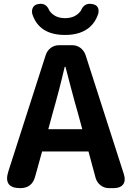

<svg xmlns="http://www.w3.org/2000/svg" viewBox="-20 -974 681 994"><path d="M85 0Q-4 0 23 -86L217 -690Q225 -713 243.5 -726.5Q262 -740 286 -740H354Q378 -740 396.5 -726Q415 -712 423 -689L621 -73Q632 -39 617.5 -19.5Q603 0 568 0H545Q520 0 501 -14.5Q482 -29 475 -53L438 -190H318H198L162 -60Q146 0 85 0ZM230 -305H318H406L384 -386Q370 -433 344 -532Q328 -596 319 -628H315Q287 -508 252 -386ZM317 -793Q182 -793 147 -902Q143 -922 151 -936Q159 -950 178 -953Q219 -961 235 -920Q262 -880 317 -880Q371 -880 399 -919Q416 -961 457 -953Q497 -947 489 -904Q476 -862 445 -834Q398 -793 317 -793Z"/></svg>

Font: GenSenRounded JP B
Style: Regular
Weight: 700
Version: Version 1.501;PS 1;hotconv 16.6.51;makeotf.lib2.5.65220